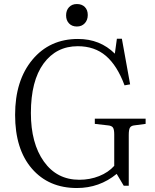

<svg xmlns="http://www.w3.org/2000/svg" viewBox="-20 -922 771 956"><path d="M309.1 -845.2Q309.1 -870.6 323.7 -886.2Q338.4 -901.9 362.8 -901.9Q387.7 -901.9 402.3 -887.2Q417 -872.6 417 -847.2Q417 -822.3 402.1 -806.2Q387.2 -790 362.8 -790Q338.4 -790 323.7 -805.4Q309.1 -820.8 309.1 -845.2ZM362.8 14.2Q222.2 14.2 138.7 -82.5Q55.2 -179.2 55.2 -350.1Q55.2 -521.5 141.4 -624.8Q227.5 -728 368.2 -728Q478.5 -728 551.8 -654.8L562 -729H586.9L627.9 -502L600.1 -497.1Q563.5 -595.7 507.3 -643.8Q451.2 -691.9 367.2 -691.9Q260.3 -691.9 197 -605.7Q133.8 -519.5 133.8 -358.9Q133.8 -208.5 198.5 -117.7Q263.2 -26.9 375 -26.9Q427.7 -26.9 473.6 -45.2Q519.5 -63.5 548.8 -96.2V-252.9Q548.8 -277.8 542.2 -287.1Q535.6 -296.4 516.1 -297.9L452.1 -305.2V-331.1H705.1V-305.2L649.9 -297.9Q633.3 -296.4 627.2 -286.6Q621.1 -276.9 621.1 -250V2.9H596.2L561 -56.2Q475.1 14.2 362.8 14.2Z"/></svg>

Font: Literata Light
Style: Regular
Weight: 300
Designer: Latin by Veronika Burian and Jose Scaglione. Greek by Irene Vlachou. Cyrillic by Vera Evstafieva.
Foundry: TypeTogether
Version: Version 3.021